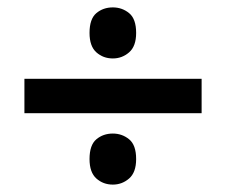

<svg xmlns="http://www.w3.org/2000/svg" viewBox="-20 -612 612 519"><path d="M285 -454Q259 -454 240.5 -470.5Q222 -487 222 -523Q222 -561 240.5 -576.5Q259 -592 285 -592Q310 -592 329 -576.5Q348 -561 348 -523Q348 -487 329 -470.5Q310 -454 285 -454ZM46 -306V-399H525V-306ZM285 -113Q259 -113 240.5 -129.5Q222 -146 222 -182Q222 -220 240.5 -235.5Q259 -251 285 -251Q310 -251 329 -235.5Q348 -220 348 -182Q348 -146 329 -129.5Q310 -113 285 -113Z"/></svg>

Font: Noto Sans Bassa Vah SemiBold
Style: Regular
Weight: 600
Designer: Monotype Design Team
Foundry: Monotype Imaging Inc.
Version: Version 2.002; ttfautohint (v1.8.4.7-5d5b)